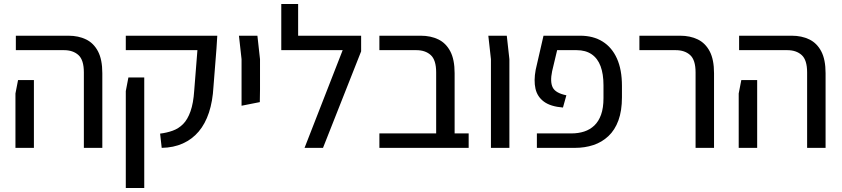

<svg xmlns="http://www.w3.org/2000/svg" viewBox="-20 -737 4197 957"><path d="M398 0V-376Q398 -438 371 -462.5Q344 -487 299 -487H59V-559H321Q371 -559 409 -540.5Q447 -522 468.5 -481Q490 -440 490 -372V0ZM57 0V-271L70 -338H149V-271V0Z M786 0 778 -71Q811 -75 840.5 -85.5Q870 -96 892.5 -118.5Q915 -141 929.5 -182Q944 -223 948 -285L964 -487H607V-559H1063L1059 -495L1044 -305Q1040 -232 1021.5 -176Q1003 -120 970.5 -81.5Q938 -43 891.5 -22Q845 -1 786 0ZM607 200V-283L620 -351H699V-284V200Z M1184 -210V-291V-442L1171 -559H1263L1276 -442V-291L1275 -228Z M1498 0 1688 -487H1382V-559H1780V-481L1590 0ZM1382 -487V-717H1466V-487Z M2154 0V-376Q2154 -438 2127 -462.5Q2100 -487 2055 -487H1871V-559H2077Q2127 -559 2165 -540.5Q2203 -522 2224.5 -481Q2246 -440 2246 -372V0ZM1871 0V-72H2316V0Z M2427 0V-442L2414 -559H2506L2519 -442V0Z M2656 0V-72H2828Q2863 -72 2892 -81.5Q2921 -91 2942.5 -111.5Q2964 -132 2976 -165.5Q2988 -199 2988 -248V-312Q2988 -368 2973.5 -407Q2959 -446 2929 -466.5Q2899 -487 2854 -487H2757L2732 -382Q2721 -329 2735 -301Q2749 -273 2803 -262L2786 -201Q2724 -206 2691 -230.5Q2658 -255 2649 -295Q2640 -335 2650 -389L2689 -559H2872Q2937 -559 2983.5 -530Q3030 -501 3055 -445.5Q3080 -390 3080 -309V-252Q3080 -185 3062.5 -137Q3045 -89 3012.5 -58.5Q2980 -28 2937.5 -14Q2895 0 2846 0Z M3447 0V-376Q3447 -438 3420 -462.5Q3393 -487 3348 -487H3167V-559H3370Q3420 -559 3458 -540.5Q3496 -522 3517.5 -481Q3539 -440 3539 -372V0Z M4003 0V-376Q4003 -438 3976 -462.5Q3949 -487 3904 -487H3664V-559H3926Q3976 -559 4014 -540.5Q4052 -522 4073.5 -481Q4095 -440 4095 -372V0ZM3662 0V-271L3675 -338H3754V-271V0Z"/></svg>

Font: Assistant Medium
Style: Regular
Weight: 500
Designer: Hebrew By Ben Nathan, Latin by Paul Hunt
Version: Version 3.000